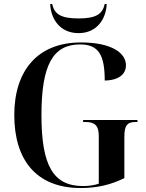

<svg xmlns="http://www.w3.org/2000/svg" viewBox="-20 -938 738 968"><path d="M376 -771C470 -771 515 -844 518 -918H508C497 -868 466 -845 376 -845C285 -845 254 -868 243 -918H233C236 -844 281 -771 376 -771ZM387 10C469 10 538 -6 607 -40V-248C607 -305 621 -323 664 -323H673V-333H399V-323H410C458 -323 478 -305 478 -252V-12C456 -4 427 0 399 0C248 0 189 -103 189 -358C189 -611 247 -714 384 -714C477 -714 508 -661 508 -532C580 -533 615 -565 615 -609C615 -673 539 -724 388 -724C167 -724 52 -579 52 -358C52 -135 160 10 387 10Z"/></svg>

Font: Noto Serif Display SemiCondensed SemiBold
Style: Regular
Weight: 600
Width: 4
Designer: Monotype Design Team
Foundry: Monotype Imaging Inc.
Version: Version 2.009